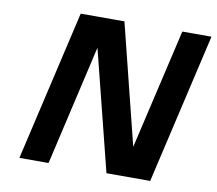

<svg xmlns="http://www.w3.org/2000/svg" viewBox="-79 -815 1024 908"><g transform="rotate(10 432.5 -361.0)"><path d="M488 0 343 -577 210 0H70L237 -722H447L591 -145L725 -722H865L698 0Z"/></g></svg>

Font: Perun
Style: Bold Italic
Weight: 700
Italic angle: -12°
Foundry: Copyright (c) Stefan Peev, Context Ltd, 2016
Version: Version 1.027